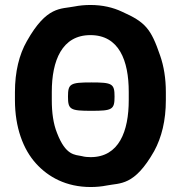

<svg xmlns="http://www.w3.org/2000/svg" viewBox="-20 -741 727 771"><path d="M440 -353C440 -405 431 -410 347 -410C262 -410 253 -405 253 -353C253 -301 262 -296 347 -296C431 -296 440 -301 440 -353ZM646 -339V-371C646 -426 638 -475 623 -518C586 -626 564 -652 470 -694C434 -711 392 -721 343 -721C321 -721 299 -719 279 -715C224 -704 168 -718 88 -576C57 -522 40 -453 40 -371V-339C40 -229 73 -141 125 -84C174 -30 246 10 344 10C366 10 388 8 408 4C463 -7 519 7 599 -134C629 -189 646 -257 646 -339ZM344 -110C332 -110 320 -111 309 -114C280 -120 244 -116 209 -207C194 -244 188 -289 188 -339V-372C188 -498 229 -600 343 -600C458 -600 497 -498 497 -372V-339C497 -214 458 -110 344 -110Z"/></svg>

Font: Asimov Print
Style: A
Weight: 500
Designer: Google
Version: Version 2.000980: 2014